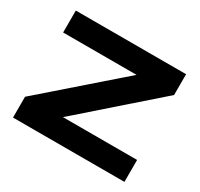

<svg xmlns="http://www.w3.org/2000/svg" viewBox="-125 -724 915 879"><g transform="rotate(30 332.5 -284.0)"><path d="M626 0V-116H234L624 -458V-568H41V-452H429L37 -110V0Z"/></g></svg>

Font: Bounded Med
Style: Regular
Weight: 500
Designer: Vlad Churkin
Version: Version 3.0